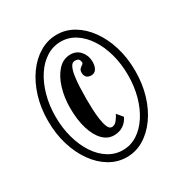

<svg xmlns="http://www.w3.org/2000/svg" viewBox="-167 -835 932 975"><g transform="rotate(-30 299.0 -347.0)"><path d="M300 11Q247 11 200.5 -16.2Q154 -43.5 118.8 -92.5Q83.5 -141.5 63.5 -206.8Q43.5 -272 43.5 -348Q43.5 -424 63.5 -489Q83.5 -554 118.8 -603Q154 -652 200.5 -679.2Q247 -706.5 300 -706.5Q352.5 -706.5 398.5 -679.2Q444.5 -652 479.8 -603Q515 -554 534.8 -489Q554.5 -424 554.5 -348Q554.5 -272 534.8 -206.8Q515 -141.5 479.8 -92.5Q444.5 -43.5 398.5 -16.2Q352.5 11 300 11ZM298 -117.5Q262 -117.5 234 -145.8Q206 -174 189.8 -226.2Q173.5 -278.5 173.5 -350Q173.5 -409 189.5 -462.8Q205.5 -516.5 236.2 -550.5Q267 -584.5 310 -584.5Q345.5 -584.5 367.8 -558.5Q390 -532.5 390 -496.5Q390 -470.5 379.8 -454.8Q369.5 -439 351 -439Q331 -439 322.2 -449.5Q313.5 -460 313.5 -475.5Q313.5 -490 320.8 -497Q328 -504 335.2 -508.5Q342.5 -513 342.5 -520Q342.5 -529 337 -537.2Q331.5 -545.5 313.5 -545.5Q298 -545.5 289 -527.8Q280 -510 275.5 -481Q271 -452 269.5 -417.8Q268 -383.5 268 -350Q268 -321.5 269.2 -288.8Q270.5 -256 274.8 -226.5Q279 -197 287.2 -178.2Q295.5 -159.5 309.5 -159.5Q327 -159.5 340.2 -176.8Q353.5 -194 360 -208L388 -174.5Q376.5 -148.5 353.2 -133Q330 -117.5 298 -117.5ZM300 -30Q345.5 -30 384 -54.5Q422.5 -79 451.2 -122.5Q480 -166 496 -223.8Q512 -281.5 512 -348Q512 -414 496 -471.8Q480 -529.5 451.2 -573Q422.5 -616.5 384 -641Q345.5 -665.5 300 -665.5Q254.5 -665.5 215.5 -641Q176.5 -616.5 148 -573Q119.5 -529.5 103.5 -471.8Q87.5 -414 87.5 -348Q87.5 -281.5 103.5 -223.8Q119.5 -166 148 -122.5Q176.5 -79 215.5 -54.5Q254.5 -30 300 -30Z"/></g></svg>

Font: Imbue Thin 10pt Black
Style: Regular
Weight: 900
Version: Version 1.102